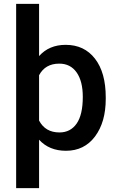

<svg xmlns="http://www.w3.org/2000/svg" viewBox="-20 -770 614 993"><path d="M63.5 0ZM526.9 -258.8Q526.9 -138.2 471.4 -64.2Q416 9.8 321.3 9.8Q234.4 9.8 182.1 -47.4V203.1H63.5V-750H182.1V-480Q233.9 -538.1 319.8 -538.1Q416 -538.1 471.4 -466.3Q526.9 -394.5 526.9 -266.6ZM408.2 -269Q408.2 -350.1 376.2 -395.5Q344.2 -440.9 286.6 -440.9Q213.9 -440.9 182.1 -380.9V-146.5Q214.4 -85 287.6 -85Q344.2 -85 376.2 -130.6Q408.2 -176.3 408.2 -269Z"/></svg>

Font: Roboto Medium
Style: Regular
Weight: 500
Designer: Google
Version: Version 2.134; 2016; ttfautohint (v1.6)